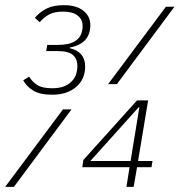

<svg xmlns="http://www.w3.org/2000/svg" viewBox="-33 -724 696 744"><path d="M169 -357Q121 -357 95 -373.5Q69 -390 57 -413L80 -427Q92 -407 111.5 -394.5Q131 -382 169 -382Q211 -382 235.5 -400.5Q260 -419 265 -449Q266 -455 266.5 -459.5Q267 -464 267 -467Q267 -495 250 -510.5Q233 -526 191 -526H146L150 -550H190Q236 -550 258.5 -565Q281 -580 285 -605Q287 -613 287 -617.5Q287 -622 287 -625Q287 -649 267.5 -664Q248 -679 212 -679Q179 -679 158.5 -668.5Q138 -658 121 -638L102 -655Q124 -680 150 -692Q176 -704 215 -704Q263 -704 290 -682.5Q317 -661 317 -627Q317 -555 238 -540V-537Q266 -531 281.5 -513Q297 -495 297 -466Q297 -417 262 -387Q227 -357 169 -357ZM610 -698H643L420 -398H386ZM211 -300H244L21 0H-13ZM469 -76H286L290 -104L498 -335H541L502 -100H558L554 -76H498L485 0H457ZM473 -100 507 -308H504L317 -100Z"/></svg>

Font: IBM Plex Mono ExtraLight
Style: Italic
Weight: 200
Italic angle: -9°
Monospace: yes
Designer: Mike Abbink, Paul van der Laan, Pieter van Rosmalen
Foundry: Bold Monday
Version: Version 2.3